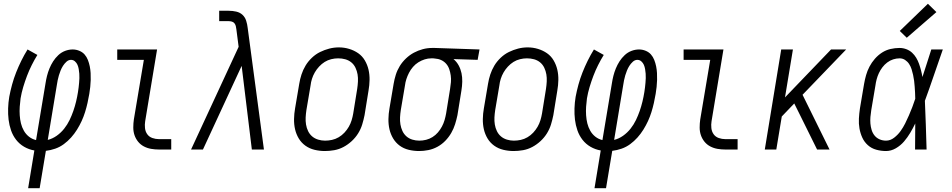

<svg xmlns="http://www.w3.org/2000/svg" viewBox="-20 -792 5040 1017"><path d="M129 205 162 5Q133 0 108 -14.5Q83 -29 65.5 -51.5Q48 -74 38.5 -101.5Q29 -129 25.5 -158Q22 -187 23 -218Q24 -249 29 -279Q35 -311 44 -344Q53 -377 65.5 -408.5Q78 -440 93 -470.5Q108 -501 126 -530L178 -501Q162 -475 148 -447Q134 -419 123 -390Q112 -361 103 -331Q94 -301 89 -271Q86 -249 84.5 -226.5Q83 -204 84.5 -181.5Q86 -159 91 -138.5Q96 -118 106.5 -99.5Q117 -81 133.5 -68Q150 -55 171 -50L221 -350Q224 -370 229 -390Q234 -410 242 -429.5Q250 -449 261.5 -467Q273 -485 289 -500Q305 -515 325 -522.5Q345 -530 365 -530Q383 -530 400 -523Q417 -516 428 -503.5Q439 -491 445.5 -474.5Q452 -458 455.5 -440.5Q459 -423 460 -405Q461 -387 460.5 -368.5Q460 -350 458 -331.5Q456 -313 453 -295Q449 -271 443.5 -246.5Q438 -222 430.5 -198Q423 -174 412.5 -151Q402 -128 388 -105.5Q374 -83 356.5 -63.5Q339 -44 318 -28.5Q297 -13 272.5 -4.5Q248 4 223 7L190 205ZM233 -51Q258 -57 280.5 -73Q303 -89 320 -110.5Q337 -132 348.5 -156Q360 -180 368.5 -204.5Q377 -229 383 -254Q389 -279 393 -304Q395 -317 396.5 -329Q398 -341 399 -353.5Q400 -366 400.5 -378Q401 -390 400 -402Q399 -414 397 -426Q395 -438 390.5 -448.5Q386 -459 377 -467Q368 -475 356 -475Q343 -475 332 -465Q321 -455 313.5 -443Q306 -431 301 -418.5Q296 -406 292 -393Q288 -380 285.5 -367Q283 -354 281 -341Z M822 0Q801 0 780.5 -3.5Q760 -7 742 -16.5Q724 -26 711.5 -41.5Q699 -57 692.5 -76Q686 -95 686 -116.5Q686 -138 689 -159L742 -475H601V-530H812L749 -150Q746 -132 748 -113.5Q750 -95 760 -81Q770 -67 787 -61Q804 -55 822 -55H887V0Z M992 0 1244 -544 1232 -637Q1232 -637 1232 -637Q1232 -637 1232 -637Q1231 -646 1229 -654Q1227 -662 1222 -668.5Q1217 -675 1208.5 -677.5Q1200 -680 1191 -680H1141V-735H1191Q1212 -735 1231.5 -730.5Q1251 -726 1264.5 -713.5Q1278 -701 1284 -682Q1290 -663 1292 -644L1378 0H1314L1260 -443L1055 0Z M1701 8Q1673 8 1646 1.5Q1619 -5 1597.5 -20.5Q1576 -36 1562.5 -58.5Q1549 -81 1543 -107Q1537 -133 1537.5 -161.5Q1538 -190 1543 -218L1565 -348Q1569 -373 1577 -397.5Q1585 -422 1598.5 -444.5Q1612 -467 1632 -486Q1652 -505 1675.5 -516.5Q1699 -528 1724 -534.5Q1749 -541 1775 -541Q1803 -541 1829.5 -533Q1856 -525 1877.5 -510Q1899 -495 1912.5 -472Q1926 -449 1932 -423Q1938 -397 1937.5 -368.5Q1937 -340 1932 -312L1911 -182Q1906 -157 1898.5 -132.5Q1891 -108 1877 -85.5Q1863 -63 1843 -44.5Q1823 -26 1799.5 -13.5Q1776 -1 1750.5 3.5Q1725 8 1701 8ZM1702 -47Q1720 -47 1738.5 -51Q1757 -55 1774 -65Q1791 -75 1804.5 -89.5Q1818 -104 1827.5 -120.5Q1837 -137 1842.5 -155Q1848 -173 1851 -191L1872 -321Q1875 -341 1876 -360.5Q1877 -380 1874 -398Q1871 -416 1863 -433Q1855 -450 1841 -461.5Q1827 -473 1809 -478Q1791 -483 1771 -483Q1753 -483 1734.5 -478.5Q1716 -474 1700 -464Q1684 -454 1670.5 -439.5Q1657 -425 1647.5 -408.5Q1638 -392 1632.5 -374.5Q1627 -357 1625 -339L1603 -209Q1600 -189 1599 -170Q1598 -151 1601 -132.5Q1604 -114 1612 -97.5Q1620 -81 1633.5 -69.5Q1647 -58 1665 -52.5Q1683 -47 1702 -47Z M2200 8Q2172 8 2145 1.5Q2118 -5 2097 -20.5Q2076 -36 2062.5 -58.5Q2049 -81 2043 -107Q2037 -133 2037.5 -161.5Q2038 -190 2043 -218L2065 -348Q2069 -372 2076.5 -396Q2084 -420 2097.5 -442Q2111 -464 2130.5 -482.5Q2150 -501 2172.5 -513Q2195 -525 2219.5 -531.5Q2244 -538 2269 -538Q2272 -538 2275.5 -538Q2279 -538 2283 -538L2520 -530L2510 -475L2382 -479Q2399 -465 2409.5 -445.5Q2420 -426 2424.5 -404.5Q2429 -383 2428.5 -359.5Q2428 -336 2424 -312L2403 -182Q2398 -158 2390.5 -134Q2383 -110 2370 -87.5Q2357 -65 2338.5 -46Q2320 -27 2297 -14.5Q2274 -2 2249 3Q2224 8 2200 8ZM2201 -47Q2219 -47 2237 -51.5Q2255 -56 2271 -66Q2287 -76 2299.5 -90.5Q2312 -105 2321 -122Q2330 -139 2335 -156.5Q2340 -174 2343 -191L2364 -321Q2367 -339 2368.5 -357Q2370 -375 2367.5 -392.5Q2365 -410 2359.5 -426Q2354 -442 2343 -454.5Q2332 -467 2316.5 -474Q2301 -481 2283 -482L2274 -483Q2271 -483 2269 -483Q2267 -483 2265 -483Q2247 -483 2229.5 -477.5Q2212 -472 2196 -462Q2180 -452 2167.5 -437.5Q2155 -423 2146.5 -406.5Q2138 -390 2132.5 -373Q2127 -356 2125 -339L2103 -209Q2100 -190 2099 -170.5Q2098 -151 2101 -133Q2104 -115 2111.5 -98.5Q2119 -82 2132.5 -70Q2146 -58 2164 -52.5Q2182 -47 2201 -47Z M2701 8Q2673 8 2646 1.5Q2619 -5 2597.5 -20.5Q2576 -36 2562.5 -58.5Q2549 -81 2543 -107Q2537 -133 2537.5 -161.5Q2538 -190 2543 -218L2565 -348Q2569 -373 2577 -397.5Q2585 -422 2598.5 -444.5Q2612 -467 2632 -486Q2652 -505 2675.5 -516.5Q2699 -528 2724 -534.5Q2749 -541 2775 -541Q2803 -541 2829.5 -533Q2856 -525 2877.5 -510Q2899 -495 2912.5 -472Q2926 -449 2932 -423Q2938 -397 2937.5 -368.5Q2937 -340 2932 -312L2911 -182Q2906 -157 2898.5 -132.5Q2891 -108 2877 -85.5Q2863 -63 2843 -44.5Q2823 -26 2799.5 -13.5Q2776 -1 2750.5 3.5Q2725 8 2701 8ZM2702 -47Q2720 -47 2738.5 -51Q2757 -55 2774 -65Q2791 -75 2804.5 -89.5Q2818 -104 2827.5 -120.5Q2837 -137 2842.5 -155Q2848 -173 2851 -191L2872 -321Q2875 -341 2876 -360.5Q2877 -380 2874 -398Q2871 -416 2863 -433Q2855 -450 2841 -461.5Q2827 -473 2809 -478Q2791 -483 2771 -483Q2753 -483 2734.5 -478.5Q2716 -474 2700 -464Q2684 -454 2670.5 -439.5Q2657 -425 2647.5 -408.5Q2638 -392 2632.5 -374.5Q2627 -357 2625 -339L2603 -209Q2600 -189 2599 -170Q2598 -151 2601 -132.5Q2604 -114 2612 -97.5Q2620 -81 2633.5 -69.5Q2647 -58 2665 -52.5Q2683 -47 2702 -47Z M3129 205 3162 5Q3133 0 3108 -14.5Q3083 -29 3065.5 -51.5Q3048 -74 3038.5 -101.5Q3029 -129 3025.5 -158Q3022 -187 3023 -218Q3024 -249 3029 -279Q3035 -311 3044 -344Q3053 -377 3065.5 -408.5Q3078 -440 3093 -470.5Q3108 -501 3126 -530L3178 -501Q3162 -475 3148 -447Q3134 -419 3123 -390Q3112 -361 3103 -331Q3094 -301 3089 -271Q3086 -249 3084.5 -226.5Q3083 -204 3084.5 -181.5Q3086 -159 3091 -138.5Q3096 -118 3106.5 -99.5Q3117 -81 3133.5 -68Q3150 -55 3171 -50L3221 -350Q3224 -370 3229 -390Q3234 -410 3242 -429.5Q3250 -449 3261.5 -467Q3273 -485 3289 -500Q3305 -515 3325 -522.5Q3345 -530 3365 -530Q3383 -530 3400 -523Q3417 -516 3428 -503.5Q3439 -491 3445.5 -474.5Q3452 -458 3455.5 -440.5Q3459 -423 3460 -405Q3461 -387 3460.5 -368.5Q3460 -350 3458 -331.5Q3456 -313 3453 -295Q3449 -271 3443.5 -246.5Q3438 -222 3430.5 -198Q3423 -174 3412.5 -151Q3402 -128 3388 -105.5Q3374 -83 3356.5 -63.5Q3339 -44 3318 -28.5Q3297 -13 3272.5 -4.5Q3248 4 3223 7L3190 205ZM3233 -51Q3258 -57 3280.5 -73Q3303 -89 3320 -110.5Q3337 -132 3348.5 -156Q3360 -180 3368.5 -204.5Q3377 -229 3383 -254Q3389 -279 3393 -304Q3395 -317 3396.5 -329Q3398 -341 3399 -353.5Q3400 -366 3400.5 -378Q3401 -390 3400 -402Q3399 -414 3397 -426Q3395 -438 3390.5 -448.5Q3386 -459 3377 -467Q3368 -475 3356 -475Q3343 -475 3332 -465Q3321 -455 3313.5 -443Q3306 -431 3301 -418.5Q3296 -406 3292 -393Q3288 -380 3285.5 -367Q3283 -354 3281 -341Z M3822 0Q3801 0 3780.5 -3.5Q3760 -7 3742 -16.5Q3724 -26 3711.5 -41.5Q3699 -57 3692.5 -76Q3686 -95 3686 -116.5Q3686 -138 3689 -159L3742 -475H3601V-530H3812L3749 -150Q3746 -132 3748 -113.5Q3750 -95 3760 -81Q3770 -67 3787 -61Q3804 -55 3822 -55H3887V0Z M4031 0 4118 -530H4180L4138 -276L4382 -530H4462L4231 -290L4374 0H4308L4212 -194L4187 -244L4121 -175L4092 0Z M4673 8Q4647 8 4621.5 1Q4596 -6 4577 -23Q4558 -40 4547.5 -63Q4537 -86 4532.5 -111.5Q4528 -137 4529.5 -164Q4531 -191 4535 -218L4557 -348Q4561 -371 4567.5 -394Q4574 -417 4585.5 -439Q4597 -461 4614 -480.5Q4631 -500 4652 -513.5Q4673 -527 4697 -532.5Q4721 -538 4745 -538Q4763 -538 4780.5 -531.5Q4798 -525 4811 -513Q4824 -501 4833 -486Q4842 -471 4848 -454Q4854 -437 4858.5 -419.5Q4863 -402 4866 -384Q4878 -420 4889.5 -456.5Q4901 -493 4913 -530H4974Q4950 -462 4927 -394Q4904 -326 4879 -258Q4882 -194 4884 -129.5Q4886 -65 4888 0H4827Q4827 -34 4827.5 -68.5Q4828 -103 4828 -138Q4816 -113 4801.5 -88.5Q4787 -64 4768.5 -42.5Q4750 -21 4725 -6.5Q4700 8 4673 8ZM4673 -47Q4696 -47 4716 -62.5Q4736 -78 4750 -97.5Q4764 -117 4774.5 -138Q4785 -159 4794.5 -181Q4804 -203 4812.5 -225Q4821 -247 4828 -269Q4828 -285 4827 -301Q4826 -317 4825 -332.5Q4824 -348 4822 -364Q4820 -380 4816.5 -395.5Q4813 -411 4808.5 -425.5Q4804 -440 4795.5 -453Q4787 -466 4774 -474.5Q4761 -483 4745 -483Q4728 -483 4711 -477.5Q4694 -472 4679.5 -461Q4665 -450 4654 -435.5Q4643 -421 4635.5 -405Q4628 -389 4623.5 -372Q4619 -355 4617 -339L4595 -209Q4592 -191 4590.5 -172.5Q4589 -154 4590.5 -137Q4592 -120 4597 -103.5Q4602 -87 4612.5 -74Q4623 -61 4639 -54Q4655 -47 4673 -47ZM4783 -592 4746 -628 4895 -772 4940 -728Z"/></svg>

Font: Iosevka Slab Light Oblique
Style: Regular
Weight: 300
Italic angle: -9°
Monospace: yes
Designer: Belleve Invis
Foundry: Belleve Invis
Version: Version 11.1.1; ttfautohint (v1.8.3)